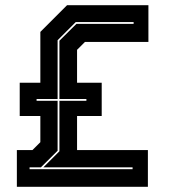

<svg xmlns="http://www.w3.org/2000/svg" viewBox="-20 -720 657 740"><path d="M45 0V-141.5H105L135.5 -172V-273H56V-401H135.5V-597L238.5 -700H552V-558.5H307.5L277 -528V-401H372V-273H277V-141.5H550V0ZM94 -68H491V-75H147L209 -137V-331.5H313V-338.5H209V-563L274.5 -628H495V-635H272L202 -565V-338.5H121V-331.5H202V-139L137.5 -75H94Z"/></svg>

Font: Tourney Expanded ExtraBold
Style: Regular
Weight: 800
Width: 7
Designer: Tyler Finck
Foundry: Etcetera Type Co
Version: Version 1.010; ttfautohint (v1.8.3)